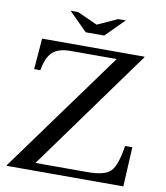

<svg xmlns="http://www.w3.org/2000/svg" viewBox="-101 -1043 971 1125"><g transform="rotate(10 385.0 -480.0)"><path d="M722 -235 710 0H16V-4L542 -728H268Q197 -728 161.5 -696Q126 -664 113 -586H76L91 -770H700V-766L179 -46H489Q591 -46 626 -81.5Q661 -117 679 -235ZM446 -851H336L227 -960H272L391 -906L510 -960H555Z"/></g></svg>

Font: Libre Baskerville
Style: Regular
Weight: 400
Designer: Pablo Impallari, Rodrigo Fuenzalida
Foundry: Pablo Impallari, Rodrigo Fuenzalida
Version: Version 1.000